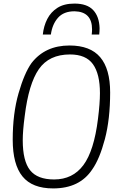

<svg xmlns="http://www.w3.org/2000/svg" viewBox="-20 -1043 683 1072"><path d="M282 -41Q386 -41 445.5 -121Q505 -201 527 -379Q538 -466 538 -523Q538 -630 499 -684.5Q460 -739 371 -739Q254 -739 197 -657Q140 -575 118 -395Q107 -313 107 -260Q107 -144 148 -92.5Q189 -41 282 -41ZM277 9Q160 9 105.5 -58Q51 -125 51 -263Q51 -409 83.5 -522Q116 -635 156 -691Q232 -789 368 -789Q484 -789 539.5 -723.5Q595 -658 595 -527Q595 -377 565.5 -266Q536 -155 495 -97Q425 9 277 9ZM534 -850H492Q494 -866 494 -879Q494 -978 396 -980Q336 -980 304 -944Q272 -908 264 -850H219Q224 -898 244 -937Q264 -976 301 -999.5Q338 -1023 396 -1023Q466 -1023 500 -987Q534 -951 536 -886Q536 -868 534 -850Z"/></svg>

Font: Tanohe Sans Light
Style: Italic
Weight: 300
Designer: Village Type and Design LLC & Cristiano Sobral
Foundry: Cooper Hewitt Smithsonian Design Museum
Version: Version 1.00;September 29, 2021;FontCreator 13.0.0.2655 64-b